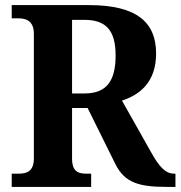

<svg xmlns="http://www.w3.org/2000/svg" viewBox="-20 -734 709 754"><path d="M26 0H338V-52H321C288 -52 263 -59 263 -112V-310H324L433 -90C470 -15 528 0 637 0H669V-52H664C630 -52 606 -78 574 -135L459 -339C530 -362 593 -412 593 -524C593 -645 519 -714 329 -714H26V-662H52C80 -662 113 -654 113 -601V-112C113 -59 83 -52 52 -52H26ZM312 -367H263V-656H312C396 -656 434 -615 434 -516C434 -418 400 -367 312 -367Z"/></svg>

Font: Noto Serif Georgian SemiCondensed Bold
Style: Regular
Weight: 700
Width: 4
Designer: Monotype Design Team, Akaki Razmadze
Foundry: Google LLC
Version: Version 2.003